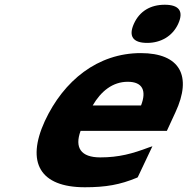

<svg xmlns="http://www.w3.org/2000/svg" viewBox="-20 -780 791 810"><path d="M371 -335C406 -395 455 -435 519 -435C582 -435 599 -397 575 -335ZM561 -32 623 -163 608 -158C539 -132 482 -116 403 -116C321 -116 294 -157 320 -228H684L720 -306C792 -460 739 -556 574 -556C393 -556 249 -441 169 -269C89 -94 149 10 338 10C427 10 487 -1 557 -30ZM675 -760C615 -760 569 -733 545 -680C521 -627 541 -599 601 -599C658 -599 708 -627 732 -680C756 -733 735 -760 675 -760Z"/></svg>

Font: Passageway
Style: BdSuIt
Weight: 700
Foundry: Ascender Corporation
Version: Version 1.11